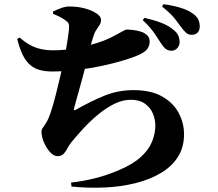

<svg xmlns="http://www.w3.org/2000/svg" viewBox="-20 -838 1040 916"><path d="M794 -596Q781 -597 770.5 -605Q760 -613 749 -630Q736 -651 716.5 -679.5Q697 -708 661 -742L669 -753Q713 -743 750 -729Q787 -715 812 -692Q827 -679 832 -665Q837 -651 837 -637Q837 -620 825 -607.5Q813 -595 794 -596ZM319 33Q375 27 433 12.5Q491 -2 549 -27Q615 -55 652.5 -89.5Q690 -124 705.5 -162.5Q721 -201 721 -239Q721 -268 709.5 -296Q698 -324 672 -343Q646 -362 604 -362Q564 -362 523.5 -341.5Q483 -321 445 -289Q407 -257 375.5 -222.5Q344 -188 321 -160Q310 -147 302 -131Q294 -115 283.5 -104Q273 -93 255 -93Q236 -93 218.5 -112.5Q201 -132 189.5 -159Q178 -186 178 -210Q178 -221 184 -228Q190 -235 201 -254Q211 -269 222.5 -303.5Q234 -338 245 -381.5Q256 -425 266 -467.5Q276 -510 283 -542Q290 -574 295 -602.5Q300 -631 303.5 -655Q307 -679 309 -697Q311 -717 307.5 -725Q304 -733 291 -742Q280 -750 266.5 -757Q253 -764 233 -772V-783Q256 -794 274.5 -800.5Q293 -807 312 -807Q352 -807 386 -797.5Q420 -788 441 -773.5Q462 -759 462 -744Q462 -729 455 -718.5Q448 -708 439 -694.5Q430 -681 423 -657Q416 -635 408.5 -605Q401 -575 393 -541Q385 -510 376 -476Q367 -442 358 -410.5Q349 -379 342.5 -355.5Q336 -332 333 -320Q332 -314 334 -312.5Q336 -311 341 -314Q419 -358 482 -383Q545 -408 617 -408Q700 -408 753 -378Q806 -348 832 -300Q858 -252 858 -197Q858 -135 828.5 -89Q799 -43 746.5 -12Q694 19 625.5 36Q557 53 479 56.5Q401 60 321 52ZM228 -497Q195 -497 169.5 -504Q144 -511 124 -528Q104 -545 89 -575Q74 -605 62 -652L74 -659Q96 -639 120.5 -625Q145 -611 173 -604.5Q201 -598 232 -598Q287 -598 342 -608Q397 -618 444.5 -633.5Q492 -649 523 -666Q554 -683 567 -690Q580 -697 584 -697Q596 -697 614 -695Q632 -693 650.5 -687.5Q669 -682 681.5 -670.5Q694 -659 694 -640Q694 -617 680 -601Q666 -585 628 -570Q603 -560 561 -547.5Q519 -535 465 -523.5Q411 -512 350.5 -504.5Q290 -497 228 -497ZM895 -672Q879 -672 868.5 -681Q858 -690 844 -709Q832 -726 813.5 -749.5Q795 -773 753 -807L760 -818Q805 -812 841 -801Q877 -790 899 -774Q918 -761 925.5 -745.5Q933 -730 933 -712Q933 -694 923 -683Q913 -672 895 -672Z"/></svg>

Font: Noto Serif SC ExtraLight Black
Style: Regular
Weight: 900
Version: Version 2.002-H1;hotconv 1.1.0;makeotfexe 2.6.0